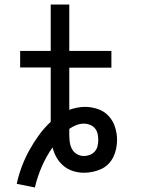

<svg xmlns="http://www.w3.org/2000/svg" viewBox="-20 -755 640 848"><path d="M134 73 54 57Q62 19 76 -18.5Q90 -56 109 -90.5Q128 -125 151.5 -157.5Q175 -190 204 -217V-457H69V-530H204V-735H286V-530H472V-456H286V-270Q303 -276 320.5 -279.5Q338 -283 355 -283Q384 -283 412 -273.5Q440 -264 459.5 -243Q479 -222 488 -194Q497 -166 497 -137Q497 -118 493 -98.5Q489 -79 480.5 -61.5Q472 -44 458 -30Q444 -16 426 -8Q408 0 389 4Q370 8 350 8Q326 8 302.5 0.5Q279 -7 260.5 -22.5Q242 -38 230 -59Q218 -80 212 -104Q184 -64 164.5 -19Q145 26 134 73ZM350 -66Q364 -66 377 -71Q390 -76 399 -86.5Q408 -97 411 -110.5Q414 -124 414 -137Q414 -151 411 -164.5Q408 -178 399 -188.5Q390 -199 377 -204Q364 -209 351 -209Q333 -209 317 -202.5Q301 -196 286 -186Q286 -180 286 -173.5Q286 -167 286 -161Q286 -145 288 -128.5Q290 -112 297.5 -97.5Q305 -83 319.5 -74.5Q334 -66 350 -66Z"/></svg>

Font: Iosevka Mono
Style: Regular
Weight: 400
Designer: Belleve Invis
Foundry: Belleve Invis
Version: Version 11.1.1